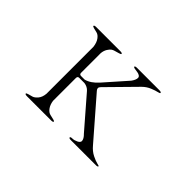

<svg xmlns="http://www.w3.org/2000/svg" viewBox="-97 -911 1194 1194"><g transform="rotate(45 500.0 -313.5)"><path d="M584 -23Q599 -23 617.5 -32Q636 -41 636 -54Q635 -73 612 -95L437 -297Q420 -316 392 -320H346Q332 -320 332 -304V-104Q336 -74 350.5 -54Q365 -34 384 -30L414 -23Q427 -20 427 -16Q427 -9 409 -9H199Q180 -9 180 -16Q180 -20 194 -24L223 -32Q237 -36 253 -54.5Q269 -73 272 -106V-519Q268 -552 253.5 -572Q239 -592 222 -596L193 -603Q180 -606 180 -611Q180 -618 199 -618H409Q427 -618 427 -611Q427 -607 413 -603L382 -594Q374 -592 364.5 -586Q355 -580 344.5 -563Q334 -546 332 -523V-350Q332 -336 346 -336H378Q420 -347 459 -391L588 -537Q605 -561 605 -578Q605 -588 595 -594Q585 -600 572.5 -601Q560 -602 549.5 -604.5Q539 -607 539 -611Q539 -618 557 -618H752Q770 -618 770 -611Q770 -606 754.5 -603Q739 -600 710.5 -588.5Q682 -577 659 -554L482 -374Q473 -365 473 -357Q473 -349 480 -341L703 -84Q727 -55 756.5 -40.5Q786 -26 803 -22.5Q820 -19 820 -16Q820 -9 802 -9H584Q566 -9 566 -16Q566 -23 584 -23Z"/></g></svg>

Font: cwTeXMing
Style: Medium
Weight: 500
Version: Version 1.17